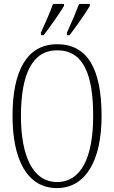

<svg xmlns="http://www.w3.org/2000/svg" viewBox="-20 -951 584 981"><path d="M322 -784V-771H335C371 -817 419 -886 439 -921V-931H384C367 -886 348 -841 322 -784ZM189 -784V-771H203C238 -817 287 -886 307 -921V-931H251C235 -886 215 -841 189 -784ZM271 10C416 10 499 -128 499 -358C499 -604 424 -725 272 -725C120 -725 44 -593 44 -359C44 -137 118 10 271 10ZM271 -21C148 -21 87 -154 87 -358C87 -570 144 -694 272 -694C407 -694 456 -570 456 -358C456 -149 396 -21 271 -21Z"/></svg>

Font: Noto Serif Thai ExtraCondensed ExtraLight
Style: Regular
Weight: 200
Width: 2
Designer: Monotype Design Team
Foundry: Monotype Imaging Inc.
Version: Version 2.002